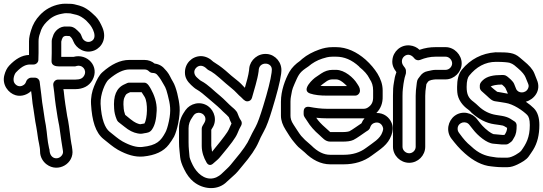

<svg xmlns="http://www.w3.org/2000/svg" viewBox="-21 -800 2846 1006"><path d="M325 -612C329 -612 335 -611 343 -611H344C355 -602 358 -596 364 -582C377 -549 423 -515 474 -536C514 -553 539 -600 516 -655C507 -676 496 -698 480 -714L464 -729C442 -750 419 -764 394 -771C373 -777 360 -780 347 -780C327 -780 314 -782 293 -778C250 -770 215 -750 188 -721C166 -698 151 -672 142 -642C136 -623 131 -603 131 -584V-522V-512C94 -511 60 -491 27 -456C15 -443 7 -426 2 -407C-12 -356 23 -312 61 -301C92 -292 124 -305 142 -323L145 -301C148 -269 151 -244 155 -224L164 -163L169 -136C173 -114 175 -98 176 -91C179 -61 189 -33 189 -5C189 22 204 47 223 61C283 107 369 57 358 -16C356 -32 355 -39 353 -47C348 -72 342 -136 336 -167L331 -192C324 -236 318 -271 313 -322L311 -333H374C412 -333 445 -348 463 -380C503 -451 437 -522 364 -502H300V-522V-582C304 -598 307 -611 325 -612ZM289 -452H368C371 -452 374 -452 376 -453C411 -465 436 -432 420 -404C412 -390 400 -383 374 -383H283C268 -383 258 -369 258 -358V-357V-354L263 -316C268 -264 274 -228 281 -184L286 -157C288 -147 290 -139 291 -129C298 -77 303 -44 309 -8C312 10 295 27 279 29C257 32 242 16 239 -7C239 -15 238 -18 236 -24C226 -69 227 -94 219 -144L214 -171L205 -232C202 -250 198 -274 195 -307L190 -346C189 -355 188 -362 187 -370C186 -383 175 -393 162 -393H143C130 -393 119 -383 116 -373C113 -364 109 -358 100 -353C81 -342 63 -351 54 -366C44 -384 55 -413 63 -421C96 -456 118 -462 137 -462H155C168 -462 180 -473 180 -486L181 -522V-584C181 -597 183 -611 189 -626C189 -627 190 -628 190 -629C195 -649 206 -668 224 -686C244 -706 265 -721 303 -728C326 -733 327 -730 347 -730C348 -730 362 -727 381 -722C396 -718 413 -708 430 -693L444 -678C463 -659 495 -600 455 -583C434 -574 415 -589 410 -602C404 -616 403 -622 396 -629C383 -642 368 -661 343 -661H329C292 -665 263 -636 256 -609C254 -604 250 -593 250 -585V-522L249 -479C249 -458 268 -452 289 -452Z M735 -367H656C652 -367 649 -366 646 -365L633 -359C588 -340 572 -297 577 -231C578 -212 582 -195 590 -175C595 -162 601 -160 608 -154L631 -136C655 -116 678 -105 700 -101C716 -98 722 -99 736 -102C749 -104 764 -105 775 -121C792 -145 798 -178 800 -220C802 -265 785 -306 770 -333C764 -343 753 -367 735 -367ZM721 -317C727 -308 731 -302 737 -292C755 -261 751 -179 736 -153C732 -152 716 -149 713 -149C700 -152 687 -156 662 -176L640 -194C638 -196 637 -196 635 -198C630 -212 627 -225 627 -232V-234C624 -262 627 -280 630 -287C640 -310 642 -308 661 -317ZM777 -418C791 -418 799 -414 806 -404L814 -394C820 -386 824 -379 828 -372C843 -345 847 -346 858 -302C871 -252 876 -222 864 -165C858 -136 851 -116 846 -107C822 -62 801 -38 724 -30C695 -27 661 -37 621 -59C595 -74 579 -90 553 -110C530 -128 510 -174 506 -256C504 -306 530 -368 549 -384C591 -420 627 -436 656 -436H736C746 -436 753 -433 760 -426C765 -421 772 -418 777 -418ZM789 -467C775 -479 756 -486 736 -486H656C609 -486 562 -463 516 -422C498 -406 486 -382 472 -348C461 -322 454 -289 456 -254C461 -168 479 -105 522 -71C550 -49 568 -32 597 -15C644 11 687 24 730 20C791 14 836 -6 864 -43C874 -56 883 -70 891 -84C907 -115 924 -192 920 -240C917 -280 902 -345 885 -372C873 -391 868 -408 854 -425L846 -434C832 -452 814 -464 789 -467Z M1036 -126V-35C1036 -2 1048 29 1060 49C1060 49 1073 80 1099 54C1101 52 1107 47 1114 41C1126 31 1131 24 1141 12C1187 -43 1213 -77 1223 -101C1229 -117 1236 -131 1243 -143C1248 -152 1246 -164 1240 -171C1236 -175 1226 -198 1224 -205C1220 -219 1201 -234 1195 -239C1175 -256 1155 -279 1132 -298C1098 -325 1071 -356 1033 -376C1027 -379 1020 -386 1013 -392C995 -407 991 -429 1007 -445C1023 -461 1044 -458 1062 -440C1070 -432 1072 -433 1086 -425C1096 -419 1111 -408 1129 -392C1148 -376 1159 -366 1162 -363C1174 -352 1206 -328 1218 -314C1228 -303 1235 -297 1242 -291C1248 -286 1260 -269 1274 -269H1275C1286 -269 1296 -276 1299 -287C1310 -328 1328 -381 1334 -426L1335 -437C1341 -480 1409 -475 1403 -430L1402 -419C1397 -381 1382 -322 1358 -244C1342 -192 1329 -155 1318 -135C1305 -111 1294 -91 1287 -75C1276 -49 1250 -11 1210 36C1202 45 1195 54 1188 63C1178 76 1159 92 1148 103C1137 114 1121 129 1097 134C1049 144 1009 105 989 65C977 41 972 25 972 20C970 -8 967 -21 967 -55V-128C967 -148 973 -167 987 -186L993 -195C1011 -220 1050 -210 1055 -181C1059 -158 1036 -145 1036 -126ZM948 -419C948 -394 960 -374 980 -355C990 -346 999 -337 1010 -331C1025 -323 1052 -301 1065 -289C1083 -273 1117 -246 1135 -228C1154 -208 1162 -204 1178 -186C1181 -177 1187 -162 1192 -153C1187 -143 1182 -132 1177 -120C1173 -110 1148 -75 1103 -21C1100 -18 1096 -11 1090 -5C1089 -14 1087 -30 1086 -37V-120L1090 -127C1119 -168 1103 -220 1069 -244C1027 -273 975 -257 951 -223L945 -214C927 -188 917 -159 917 -128V-55C917 -21 921 -4 923 24C925 42 931 61 944 87C957 114 974 137 994 153C1043 192 1113 198 1159 160C1179 143 1183 137 1202 121C1221 105 1233 88 1249 69C1291 20 1319 -21 1334 -56C1340 -70 1348 -88 1361 -111C1376 -137 1390 -177 1406 -230C1430 -309 1446 -369 1452 -413L1453 -424C1458 -472 1422 -513 1379 -517C1331 -522 1290 -486 1285 -443L1284 -432C1281 -406 1270 -367 1262 -340C1249 -354 1236 -368 1219 -381C1187 -406 1197 -399 1161 -430C1135 -452 1118 -463 1096 -477C1079 -494 1056 -506 1031 -506C984 -505 947 -467 948 -419Z M1604 -310C1628 -302 1657 -299 1692 -299H1840C1855 -299 1865 -313 1865 -324V-326C1865 -341 1857 -351 1850 -362C1832 -392 1785 -434 1740 -434H1721C1700 -434 1680 -427 1662 -415C1648 -405 1639 -399 1637 -398C1621 -389 1553 -327 1604 -310ZM1658 -350C1668 -358 1673 -362 1690 -374C1700 -381 1710 -384 1721 -384H1740C1748 -384 1760 -381 1775 -369C1784 -362 1791 -355 1797 -349H1692C1679 -349 1669 -349 1658 -350ZM1951 -208C1974 -231 1985 -260 1984 -295V-326C1984 -359 1973 -387 1957 -414C1942 -438 1921 -464 1894 -488C1848 -528 1796 -553 1740 -553H1721C1696 -553 1673 -548 1651 -540C1620 -529 1588 -513 1562 -491C1558 -488 1555 -484 1551 -481C1528 -465 1509 -447 1495 -423C1473 -383 1451 -325 1451 -267V-194C1451 -169 1460 -144 1476 -119C1485 -104 1507 -69 1520 -55C1529 -45 1535 -36 1542 -30C1557 -17 1567 -9 1575 -2C1614 37 1660 61 1709 61H1780C1836 61 1886 46 1927 15C1974 -20 2011 -40 2030 -92C2037 -111 2040 -135 2031 -156C2019 -185 1991 -209 1951 -208ZM1889 -180C1882 -172 1878 -166 1873 -154C1860 -146 1824 -119 1809 -112C1807 -111 1794 -108 1774 -108H1709L1706 -111C1699 -118 1692 -124 1685 -130C1663 -149 1647 -166 1636 -183C1655 -181 1674 -180 1692 -180H1884ZM1692 -230C1662 -230 1632 -234 1600 -240C1593 -241 1570 -243 1570 -215V-201C1570 -196 1572 -190 1575 -186C1580 -179 1584 -173 1589 -165C1604 -140 1626 -115 1653 -92C1668 -79 1683 -58 1709 -58H1774C1797 -58 1816 -60 1831 -67C1848 -75 1883 -101 1898 -111C1904 -115 1915 -119 1919 -134C1923 -145 1929 -151 1938 -155C1961 -164 1978 -152 1984 -136C1989 -125 1986 -119 1983 -109C1971 -72 1934 -53 1897 -25C1865 -1 1827 11 1780 11H1709C1676 11 1644 -4 1610 -38C1603 -45 1592 -53 1577 -67C1571 -73 1565 -79 1557 -88C1546 -101 1526 -134 1517 -147C1504 -166 1501 -182 1501 -194V-267C1501 -278 1502 -286 1503 -292C1509 -322 1507 -326 1522 -360C1541 -403 1546 -418 1579 -441C1584 -445 1590 -448 1595 -452C1616 -470 1640 -484 1668 -493C1684 -498 1699 -503 1721 -503H1740C1782 -503 1822 -487 1861 -451L1862 -449C1887 -429 1904 -410 1914 -390C1915 -389 1915 -387 1916 -386C1928 -369 1934 -350 1934 -326V-295C1935 -267 1927 -250 1907 -237C1901 -233 1894 -230 1884 -230Z M2348 -468C2348 -450 2332 -434 2314 -434H2261C2247 -434 2234 -430 2219 -427C2202 -424 2189 -414 2180 -401C2172 -390 2165 -385 2163 -367L2161 -350C2159 -334 2157 -319 2157 -298V-31C2157 -13 2142 3 2123 3C2104 3 2088 -13 2088 -31V-298C2088 -330 2091 -339 2093 -360L2096 -377C2098 -388 2100 -398 2104 -409C2105 -412 2106 -415 2106 -418V-430C2106 -439 2098 -449 2093 -455C2081 -471 2082 -492 2097 -505C2115 -520 2136 -513 2150 -494C2157 -485 2170 -482 2180 -486C2207 -497 2233 -503 2261 -503H2314C2332 -503 2348 -486 2348 -468ZM2123 53C2169 53 2207 15 2207 -31V-298C2207 -319 2209 -329 2211 -344L2213 -359C2215 -363 2217 -365 2221 -371C2228 -381 2249 -383 2261 -384H2314C2359 -384 2398 -423 2398 -468C2398 -513 2359 -553 2314 -553H2261C2232 -553 2206 -549 2177 -539C2164 -552 2146 -560 2127 -562C2078 -567 2039 -530 2035 -486C2032 -461 2041 -442 2056 -422C2052 -410 2048 -399 2046 -385L2043 -368C2039 -346 2038 -329 2038 -298V-31C2038 15 2077 53 2123 53Z M2640 -309C2605 -315 2605 -316 2584 -319C2579 -322 2558 -340 2550 -347C2560 -352 2579 -357 2609 -357C2613 -354 2624 -344 2627 -339L2637 -317C2638 -315 2639 -311 2640 -309ZM2734 -267C2776 -278 2817 -325 2792 -382L2779 -415C2770 -438 2750 -459 2723 -481C2718 -485 2711 -491 2703 -498C2672 -525 2644 -526 2577 -526H2575C2504 -521 2444 -490 2399 -435C2381 -413 2374 -381 2374 -345C2374 -335 2374 -325 2375 -316C2378 -279 2402 -247 2432 -226C2443 -218 2445 -214 2450 -209C2487 -176 2526 -155 2569 -149C2590 -146 2606 -144 2614 -142C2616 -142 2623 -138 2636 -130C2636 -115 2629 -102 2622 -93H2611L2568 -97H2566C2564 -97 2547 -103 2521 -127C2510 -137 2503 -145 2498 -151L2479 -175C2454 -209 2401 -223 2361 -193C2327 -167 2314 -114 2344 -74C2365 -47 2386 -21 2415 4C2458 42 2505 68 2555 72L2574 74C2584 75 2595 76 2610 76H2638C2656 76 2673 70 2690 62C2714 50 2736 38 2749 20C2758 8 2765 -4 2772 -14C2795 -51 2805 -94 2805 -145C2805 -181 2797 -212 2776 -233C2764 -245 2750 -256 2734 -267ZM2565 -47 2608 -43H2610H2630C2640 -43 2646 -49 2652 -53C2663 -60 2666 -67 2672 -78C2684 -97 2686 -116 2686 -143C2686 -151 2682 -159 2676 -163C2639 -189 2629 -190 2577 -198C2546 -203 2514 -217 2485 -245C2477 -252 2471 -259 2461 -266C2433 -286 2424 -306 2424 -345C2424 -376 2430 -395 2437 -403C2474 -449 2521 -476 2578 -476C2618 -476 2641 -473 2649 -471C2669 -465 2680 -453 2692 -443C2716 -423 2728 -406 2732 -396L2746 -362C2750 -352 2750 -347 2746 -337C2734 -309 2693 -309 2683 -335L2673 -360C2667 -375 2648 -390 2637 -399C2626 -408 2616 -407 2608 -407C2565 -407 2530 -401 2507 -378C2501 -372 2493 -363 2493 -353V-342C2493 -334 2498 -326 2503 -322C2506 -319 2517 -310 2531 -297C2546 -283 2557 -271 2576 -269C2596 -267 2597 -265 2627 -261C2669 -255 2719 -220 2741 -198C2749 -190 2755 -175 2755 -145C2755 -80 2736 -46 2709 -9C2704 -2 2663 26 2638 26H2610C2597 26 2586 26 2580 25L2560 22C2522 17 2487 4 2448 -33L2447 -34C2423 -53 2406 -74 2390 -96L2384 -104C2378 -112 2376 -120 2377 -130C2381 -160 2421 -170 2439 -145L2458 -121C2481 -91 2529 -49 2565 -47Z"/></svg>

Font: AppleStorm
Style: XbdOut
Weight: 800
Foundry: Cannot Into Space Fonts
Version: Version 1.01